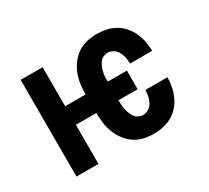

<svg xmlns="http://www.w3.org/2000/svg" viewBox="-111 -707 972 894"><g transform="rotate(-30 375.0 -260.0)"><path d="M488 8Q461 8 434.5 2Q408 -4 385.5 -19Q363 -34 346.5 -56Q330 -78 320 -103.5Q310 -129 306.5 -156Q303 -183 303 -210H193V0H75V-520H193V-310H303Q303 -337 306.5 -364Q310 -391 320 -416.5Q330 -442 346.5 -464Q363 -486 385.5 -501Q408 -516 434.5 -522Q461 -528 488 -528Q514 -528 539 -522.5Q564 -517 586 -504.5Q608 -492 625 -472.5Q642 -453 652.5 -429.5Q663 -406 668 -381Q673 -356 673 -331H554Q554 -347 551 -363Q548 -379 540.5 -393.5Q533 -408 519 -417.5Q505 -427 488 -427Q476 -427 464.5 -421.5Q453 -416 445.5 -406Q438 -396 433.5 -384Q429 -372 426 -360Q423 -348 422.5 -335.5Q422 -323 422 -310H525V-210H422Q422 -197 422.5 -184.5Q423 -172 426 -160Q429 -148 433.5 -136Q438 -124 445.5 -114Q453 -104 464.5 -98.5Q476 -93 488 -93Q505 -93 519 -102.5Q533 -112 540.5 -126.5Q548 -141 551 -157Q554 -173 554 -189H673Q673 -164 668 -139Q663 -114 652.5 -90.5Q642 -67 625 -47.5Q608 -28 586 -15.5Q564 -3 539 2.5Q514 8 488 8Z"/></g></svg>

Font: Zed Sans Extended
Style: Bold
Weight: 700
Width: 7
Designer: Belleve Invis
Foundry: Belleve Invis
Version: Version 1.0.0; ttfautohint (v1.8.4)